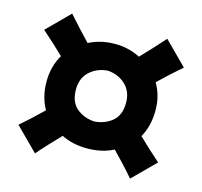

<svg xmlns="http://www.w3.org/2000/svg" viewBox="-97 -787 909 864"><g transform="rotate(15 358.0 -355.0)"><path d="M580 -29.6 683.1 -132.5Q655.4 -156.6 629.6 -180.7Q603.8 -204.9 580 -227.6Q595.1 -253.9 603.2 -285.9Q611.3 -317.9 611.3 -355.4Q611.3 -390.6 603 -421.4Q594.6 -452.2 579.1 -478.4Q603.1 -501.9 629.7 -526.2Q656.2 -550.4 684.6 -575L578.9 -680.8Q552.7 -651 526.8 -623.1Q500.9 -595.2 476.4 -569.8Q451 -583.2 421.5 -590.4Q392.1 -597.7 359 -597.7Q291.6 -597.7 237.6 -569.5Q213.3 -594.9 187.7 -622.4Q162.1 -649.9 136.3 -679.5L33.4 -576.4Q61.6 -552 87.5 -528.1Q113.5 -504.2 137 -481.2Q121.3 -455 112.6 -423.2Q103.9 -391.4 103.9 -355.4Q103.9 -318.2 111.9 -286.5Q120 -254.8 135 -228.6Q111.5 -205.6 85.7 -181.6Q59.9 -157.7 32.2 -133.8L137.4 -28.6Q162.6 -57.9 188.2 -85.1Q213.7 -112.3 237.8 -137.1Q289.6 -110.7 356.7 -110.7Q427.3 -110.7 479.7 -138.3Q504 -113.5 529.3 -86.4Q554.5 -59.4 580 -29.6ZM357 -236.2Q307.7 -239.8 274.3 -268.3Q240.9 -296.9 240.9 -354.6Q240.9 -407.4 274.7 -438.4Q308.4 -469.4 358.2 -473Q408 -469.4 441.2 -438Q474.5 -406.6 474.5 -354.6Q474.5 -296.9 440.7 -268.3Q407 -239.8 357 -236.2Z"/></g></svg>

Font: Pinar-VF
Style: Regular
Weight: 300
Designer: Amin Abedi
Version: Version 3.0